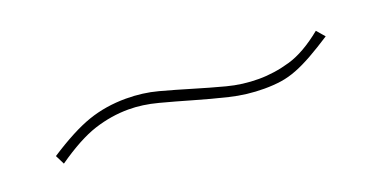

<svg xmlns="http://www.w3.org/2000/svg" viewBox="-19 -416 624 313"><g transform="rotate(-20 293.0 -259.5)"><path d="M532 -276Q512 -263 496 -254Q480 -245 466 -239.5Q452 -234 438.5 -232Q425 -230 409 -230Q379 -230 350 -237Q321 -244 293.5 -252Q266 -260 239.5 -267Q213 -274 189 -274Q159 -274 129.5 -264.5Q100 -255 60 -227L52 -243Q95 -271 125.5 -281.5Q156 -292 191 -292Q220 -292 246 -285Q272 -278 298.5 -270Q325 -262 351.5 -255Q378 -248 406 -248Q433 -248 460.5 -256Q488 -264 520 -290Z"/></g></svg>

Font: Elsie
Style: Regular
Weight: 400
Designer: Alejandro Inler
Foundry: Alejandro Inler
Version: 1.001